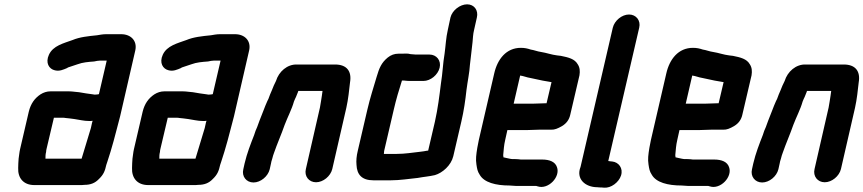

<svg xmlns="http://www.w3.org/2000/svg" viewBox="-20 -789 3989 887"><path d="M420 -352C417 -352 413 -352 410 -353C390 -356 364 -359 345 -363L325 -365C316 -366 308 -367 299 -367H213C197 -367 181 -362 167 -353C140 -335 122 -310 113 -273L73 -101C71 -93 70 -85 69 -78L66 -56C65 -44 64 -24 64 -13C62 32 87 66 139 66H349C356 66 363 66 370 65C398 65 419 57 437 38C458 18 465 1 471 -27C472 -31 474 -36 476 -42C487 -76 495 -101 505 -138C514 -174 526 -215 535 -252L605 -556C615 -601 584 -631 540 -631H470C455 -631 440 -628 428 -626C388 -622 348 -618 315 -604C274 -589 225 -578 206 -536C189 -499 206 -470 234 -464C255 -459 272 -467 291 -475L293 -477C306 -481 324 -487 338 -492C362 -501 388 -503 415 -505C424 -507 434 -509 442 -509H473L437 -354C431 -353 428 -352 420 -352ZM193 -87C193 -92 194 -96 195 -101L229 -245H272C275 -245 278 -245 282 -244L301 -242C308 -241 315 -240 324 -239C347 -236 366 -230 392 -230C397 -230 403 -230 408 -231C404 -220 403 -209 400 -198C385 -149 371 -101 357 -56H190C190 -66 190 -76 193 -87Z M946 -352C943 -352 939 -352 936 -353C916 -356 890 -359 871 -363L851 -365C842 -366 834 -367 825 -367H739C723 -367 707 -362 693 -353C666 -335 648 -310 639 -273L599 -101C597 -93 596 -85 595 -78L592 -56C591 -44 590 -24 590 -13C588 32 613 66 665 66H875C882 66 889 66 896 65C924 65 945 57 963 38C984 18 991 1 997 -27C998 -31 1000 -36 1002 -42C1013 -76 1021 -101 1031 -138C1040 -174 1052 -215 1061 -252L1131 -556C1141 -601 1110 -631 1066 -631H996C981 -631 966 -628 954 -626C914 -622 874 -618 841 -604C800 -589 751 -578 732 -536C715 -499 732 -470 760 -464C781 -459 798 -467 817 -475L819 -477C832 -481 850 -487 864 -492C888 -501 914 -503 941 -505C950 -507 960 -509 968 -509H999L963 -354C957 -353 954 -352 946 -352ZM719 -87C719 -92 720 -96 721 -101L755 -245H798C801 -245 804 -245 808 -244L827 -242C834 -241 841 -240 850 -239C873 -236 892 -230 918 -230C923 -230 929 -230 934 -231C930 -220 929 -209 926 -198C911 -149 897 -101 883 -56H716C716 -66 716 -76 719 -87Z M1226 -7 1232 -34C1233 -39 1234 -46 1238 -57C1240 -66 1243 -75 1246 -83C1260 -124 1281 -171 1295 -212C1309 -249 1328 -284 1338 -320L1343 -332C1349 -343 1352 -354 1357 -365L1358 -369H1470L1467 -347C1464 -331 1462 -311 1458 -292L1393 -8C1385 25 1407 53 1440 53C1473 53 1507 25 1515 -8L1580 -291C1589 -331 1593 -373 1597 -408C1606 -460 1582 -491 1528 -491H1353C1307 -493 1268 -458 1255 -415C1247 -399 1242 -388 1236 -372C1231 -360 1224 -345 1220 -332L1215 -322C1203 -296 1191 -260 1179 -232L1168 -202C1163 -191 1158 -179 1154 -165C1138 -124 1121 -81 1110 -34L1104 -7C1096 26 1118 54 1151 54C1184 54 1218 26 1226 -7Z M1964 -537H1900C1894 -537 1881 -539 1876 -539C1862 -543 1851 -541 1836 -541H1821C1802 -541 1786 -535 1771 -523C1742 -499 1732 -475 1720 -434C1705 -383 1690 -338 1677 -282L1633 -93C1627 -68 1625 -47 1627 -27C1629 17 1651 44 1705 44H1785C1829 44 1868 37 1910 33C1936 28 1964 26 1989 20C2024 10 2064 -25 2074 -67L2111 -226C2123 -277 2130 -327 2135 -373C2140 -413 2149 -454 2151 -490L2155 -524C2158 -549 2160 -571 2163 -594C2165 -613 2165 -630 2170 -650L2183 -708C2191 -741 2171 -769 2138 -769C2105 -769 2069 -741 2061 -708L2049 -652C2040 -613 2039 -578 2034 -542C2026 -496 2025 -451 2017 -403C2010 -347 2003 -288 1989 -226L1958 -93H1954C1944 -91 1932 -89 1922 -88C1885 -84 1851 -78 1813 -78H1753L1754 -81C1754 -85 1754 -89 1755 -93L1799 -282C1810 -330 1823 -373 1837 -417H1846C1855 -416 1863 -415 1872 -415H1936C1969 -415 2003 -443 2011 -476C2019 -509 1997 -537 1964 -537Z M2440 -310H2353L2383 -440C2399 -438 2414 -431 2429 -429C2456 -424 2480 -417 2508 -413L2525 -410H2528L2505 -312H2502C2490 -312 2455 -310 2440 -310ZM2474 -190H2527C2541 -189 2557 -195 2577 -207C2597 -219 2609 -236 2614 -257L2657 -441C2660 -460 2659 -477 2649 -492C2635 -517 2606 -524 2571 -531L2554 -533C2528 -536 2505 -545 2479 -549C2463 -551 2447 -558 2432 -560C2417 -565 2404 -568 2386 -568C2319 -568 2278 -516 2263 -449L2192 -142C2189 -129 2187 -117 2185 -106C2180 -75 2177 -53 2181 -29C2184 -9 2186 3 2196 18C2216 54 2270 68 2334 68C2343 68 2354 70 2364 70H2457L2464 72C2513 88 2570 28 2553 -17C2545 -41 2520 -52 2484 -52H2386C2378 -53 2370 -54 2361 -54H2347C2341 -55 2337 -55 2334 -56L2320 -59C2315 -60 2310 -61 2307 -62H2306C2306 -65 2304 -71 2305 -76C2307 -96 2308 -118 2314 -143L2324 -188H2411C2426 -188 2460 -190 2474 -190Z M2811 -661 2662 -18C2640 37 2683 76 2740 76C2746 77 2752 77 2759 77L2770 78C2803 81 2839 53 2849 22C2860 -12 2838 -40 2808 -43L2797 -44C2795 -45 2793 -45 2790 -45L2933 -661C2941 -694 2919 -722 2886 -722C2853 -722 2819 -694 2811 -661Z M3235 -310H3148L3178 -440C3194 -438 3209 -431 3224 -429C3251 -424 3275 -417 3303 -413L3320 -410H3323L3300 -312H3297C3285 -312 3250 -310 3235 -310ZM3269 -190H3322C3336 -189 3352 -195 3372 -207C3392 -219 3404 -236 3409 -257L3452 -441C3455 -460 3454 -477 3444 -492C3430 -517 3401 -524 3366 -531L3349 -533C3323 -536 3300 -545 3274 -549C3258 -551 3242 -558 3227 -560C3212 -565 3199 -568 3181 -568C3114 -568 3073 -516 3058 -449L2987 -142C2984 -129 2982 -117 2980 -106C2975 -75 2972 -53 2976 -29C2979 -9 2981 3 2991 18C3011 54 3065 68 3129 68C3138 68 3149 70 3159 70H3252L3259 72C3308 88 3365 28 3348 -17C3340 -41 3315 -52 3279 -52H3181C3173 -53 3165 -54 3156 -54H3142C3136 -55 3132 -55 3129 -56L3115 -59C3110 -60 3105 -61 3102 -62H3101C3101 -65 3099 -71 3100 -76C3102 -96 3103 -118 3109 -143L3119 -188H3206C3221 -188 3255 -190 3269 -190Z M3576 -7 3582 -34C3583 -39 3584 -46 3588 -57C3590 -66 3593 -75 3596 -83C3610 -124 3631 -171 3645 -212C3659 -249 3678 -284 3688 -320L3693 -332C3699 -343 3702 -354 3707 -365L3708 -369H3820L3817 -347C3814 -331 3812 -311 3808 -292L3743 -8C3735 25 3757 53 3790 53C3823 53 3857 25 3865 -8L3930 -291C3939 -331 3943 -373 3947 -408C3956 -460 3932 -491 3878 -491H3703C3657 -493 3618 -458 3605 -415C3597 -399 3592 -388 3586 -372C3581 -360 3574 -345 3570 -332L3565 -322C3553 -296 3541 -260 3529 -232L3518 -202C3513 -191 3508 -179 3504 -165C3488 -124 3471 -81 3460 -34L3454 -7C3446 26 3468 54 3501 54C3534 54 3568 26 3576 -7Z"/></svg>

Font: Electronic
Style: TiIt
Weight: 900
Version: Version 1.011